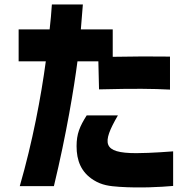

<svg xmlns="http://www.w3.org/2000/svg" viewBox="-20 -756 853 855"><path d="M68 73H220C276 -159 310 -367 325 -483H418L421 -358C581 -362 660 -361 737 -357V-504C660 -505 575 -505 482 -503V-625H340L349 -736H211C206 -665 208 -696 201 -625H63V-483H184C163 -326 125 -124 68 73ZM321 -105C321 -41 341 11 397 46C434 69 468 73 512 76C603 82 694 77 751 72V-82C751 -82 652 -74 587 -74C435 -74 433 -118 505 -242H366C335 -193 321 -160 321 -105Z"/></svg>

Font: コーポレート・ロゴ ver3 Bold
Style: Regular
Weight: 700
Designer: [KANA_main] LOGOTYPE.JP [Source Han Sans] Ryoko NISHIZUKA 西塚涼子 (kana, bopomofo & ideographs); Paul D. Hunt (Latin, Greek
Version: Version 12.001;FEAKit 1.0